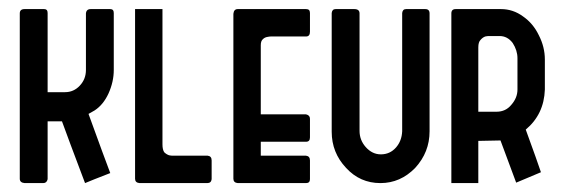

<svg xmlns="http://www.w3.org/2000/svg" viewBox="-20 -411 1268 431"><path d="M170.9 0Q184.6 -5.9 227.5 -22.5Q214.8 -55.7 178.7 -155.3Q181.6 -157.2 192.4 -163.1Q211.9 -175.8 223.6 -201.2Q235.4 -227.5 235.4 -253.9Q235.4 -295.9 235.4 -381.8Q235.4 -390.6 227.5 -390.6Q212.9 -390.6 183.6 -390.6Q173.8 -390.6 172.9 -380.9Q172.9 -338.9 172.9 -253.9Q172.9 -233.4 159.2 -218.8Q145.5 -204.1 126 -204.1Q112.3 -204.1 86.9 -204.1Q86.9 -248 86.9 -381.8Q86.9 -390.6 79.1 -390.6Q64.5 -390.6 35.2 -390.6Q24.4 -390.6 24.4 -380.9Q24.4 -256.8 24.4 -9.8Q24.4 -1 35.2 0Q48.8 0 77.1 0Q85 0 86.9 -8.8Q86.9 -51.8 86.9 -138.7Q94.7 -138.7 119.1 -138.7Q131.8 -103.5 170.9 0Z M445.3 0Q454.1 0 455.1 -8.8Q455.1 -23.4 455.1 -50.8Q455.1 -60.5 446.3 -61.5Q419.9 -61.5 367.2 -61.5Q364.3 -61.5 359.4 -62.5Q353.5 -64.5 348.6 -69.3Q344.7 -75.2 344.7 -86.9Q344.7 -188.5 344.7 -390.6Q329.1 -390.6 283.2 -390.6Q283.2 -295.9 283.2 -9.8Q283.2 -1 293 0Q343.8 0 445.3 0Z M667 0Q675.8 0 675.8 -8.8Q675.8 -23.4 675.8 -50.8Q675.8 -60.5 667 -61.5Q632.8 -61.5 565.4 -61.5Q565.4 -69.3 565.4 -92.8Q590.8 -92.8 667 -92.8Q675.8 -92.8 675.8 -102.5Q675.8 -116.2 675.8 -144.5Q675.8 -152.3 667 -154.3Q632.8 -154.3 565.4 -154.3Q565.4 -193.4 565.4 -309.6Q565.4 -319.3 570.3 -323.2Q574.2 -327.1 580.1 -328.1Q585 -329.1 587.9 -329.1Q614.3 -329.1 667 -329.1Q675.8 -329.1 675.8 -339.8Q675.8 -353.5 675.8 -381.8Q675.8 -385.7 673.8 -388.7Q670.9 -390.6 667 -390.6Q616.2 -390.6 513.7 -390.6Q504.9 -390.6 503.9 -379.9Q503.9 -256.8 503.9 -9.8Q503.9 -1 513.7 0Q564.5 0 667 0Z M834 0Q878.9 0 912.1 -34.2Q944.3 -69.3 944.3 -116.2Q944.3 -204.1 944.3 -380.9Q944.3 -390.6 934.6 -390.6Q919.9 -390.6 891.6 -390.6Q883.8 -390.6 882.8 -381.8Q882.8 -293 882.8 -116.2Q881.8 -94.7 869.1 -80.1Q855.5 -64.5 835 -64.5Q815.4 -64.5 800.8 -81.1Q787.1 -96.7 787.1 -117.2Q787.1 -205.1 787.1 -380.9Q787.1 -390.6 775.4 -390.6Q761.7 -390.6 733.4 -390.6Q725.6 -390.6 724.6 -381.8Q724.6 -293 724.6 -115.2Q724.6 -68.4 756.8 -34.2Q788.1 0 834 0Z M1053.7 0Q1053.7 -23.4 1053.7 -94.7Q1066.4 -94.7 1103.5 -95.7Q1112.3 -72.3 1138.7 -1Q1152.3 -6.8 1194.3 -24.4Q1186.5 -47.9 1160.2 -120.1Q1201.2 -154.3 1203.1 -210Q1203.1 -232.4 1203.1 -277.3Q1203.1 -305.7 1189.5 -332Q1176.8 -358.4 1154.3 -374Q1131.8 -390.6 1104.5 -390.6Q1070.3 -390.6 1002.9 -390.6Q993.2 -390.6 993.2 -380.9Q993.2 -253.9 993.2 0Q1008.8 0 1053.7 0ZM1094.7 -160.2Q1085 -160.2 1053.7 -160.2Q1053.7 -196.3 1053.7 -304.7Q1053.7 -316.4 1058.6 -321.3Q1063.5 -327.1 1069.3 -329.1Q1074.2 -330.1 1077.1 -330.1Q1085 -330.1 1101.6 -330.1Q1119.1 -330.1 1130.9 -314.5Q1141.6 -297.9 1141.6 -280.3Q1141.6 -256.8 1141.6 -210Q1141.6 -191.4 1127.9 -175.8Q1115.2 -160.2 1094.7 -160.2Z"/></svg>

Font: Lega 2020-21MOD
Style: Regular
Weight: 400
Designer: SIL Open Font License
Foundry: SIL Open Font License
Version: Version 1.00;July 1, 2020;FontCreator 13.0.0.2670 32-bit